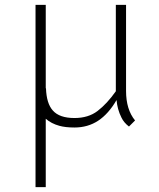

<svg xmlns="http://www.w3.org/2000/svg" viewBox="-20 -515 655 789"><path d="M168 -495V-152H169Q171 -90 197 -61Q224 -30 286 -30Q343 -30 381 -59Q420 -89 456 -140V-495H498V-141Q498 -65 535 -20L510 5Q489 -11 479 -32Q462 -66 459 -104Q426 -47 383.5 -19Q341 9 286 9Q249 9 224 2Q191 -7 168 -27V254H126V-495Z"/></svg>

Font: Bellota Text Light
Style: Regular
Weight: 300
Designer: Kemie Guaida
Foundry: Kemie Guaida
Version: Version 4.001